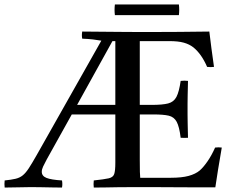

<svg xmlns="http://www.w3.org/2000/svg" viewBox="-77 -843 1053 864"><path d="M345 1Q343 -14 345 -31Q392 -36 412 -40.5Q432 -45 437 -60Q442 -75 442 -111V-328H246L133 -125Q123 -106 117 -93.5Q111 -81 111 -70Q111 -51 132 -42.5Q153 -34 202 -31Q205 -14 202 1Q187 1 161 0.5Q135 0 108 -0.5Q81 -1 62 -1Q34 -1 5 0Q-24 1 -56 1Q-58 -15 -56 -31Q-26 -34 -7 -38.5Q12 -43 25.5 -54Q39 -65 53 -86.5Q67 -108 88 -145L379 -660Q363 -663 341.5 -665.5Q320 -668 293 -669Q290 -684 293 -701Q404 -700 463 -699.5Q522 -699 542 -699Q567 -699 615.5 -699Q664 -699 728.5 -699.5Q793 -700 865 -701Q869 -664 874.5 -625Q880 -586 886 -542Q871 -540 855 -542Q830 -600 793 -630Q775 -644 750 -651Q725 -658 685 -658H552V-371H606Q654 -371 679.5 -377.5Q705 -384 717 -407Q729 -430 736 -479Q753 -481 769 -479Q768 -438 767.5 -414Q767 -390 767 -376.5Q767 -363 767 -351Q767 -341 767 -327Q767 -313 767.5 -289Q768 -265 769 -223Q754 -222 736 -223Q730 -273 718 -295Q706 -317 682 -322.5Q658 -328 615 -328H552V-124Q552 -90 552.5 -69.5Q553 -49 554 -43H691Q741 -43 772 -51.5Q803 -60 822 -76Q838 -90 856.5 -116.5Q875 -143 891 -179Q906 -181 921 -179Q911 -123 904 -78Q897 -33 892 0Q848 0 796 0Q744 0 693.5 -0.5Q643 -1 600.5 -1Q558 -1 533 -1Q486 -1 453.5 -0.5Q421 0 396 0.5Q371 1 345 1ZM270 -371H442V-658H429ZM440 -823H728Q731 -799 728 -775H440Q437 -799 440 -823Z"/></svg>

Font: Tiro Devanagari Marathi
Style: Regular
Weight: 400
Designer: Devanagari: John Hudson & Fiona Ross. Latin: John Hudson.
Foundry: Tiro Typeworks Ltd.
Version: Version 1.52